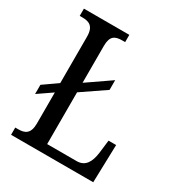

<svg xmlns="http://www.w3.org/2000/svg" viewBox="-170 -827 876 941"><g transform="rotate(30 268.0 -357.0)"><path d="M31 0H496L502 -214H459L450 -139C443 -88 424 -49 374 -49H207V-342L339 -432V-487L207 -396V-605C207 -662 232 -673 272 -673H288V-714H31V-673H46C84 -673 113 -662 113 -602V-340L33 -284V-232L113 -287V-111C113 -52 84 -41 48 -41H31Z"/></g></svg>

Font: Noto Serif Lao Condensed
Style: Regular
Weight: 400
Width: 3
Designer: Monotype Design Team
Foundry: Monotype Imaging Inc.
Version: Version 2.003